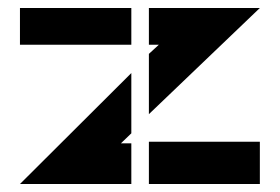

<svg xmlns="http://www.w3.org/2000/svg" viewBox="-20 -461 701 481"><path d="M631 -441 353 -175V-326L378 -349H353V-441ZM309 0H30L309 -278V-127L283 -102H309ZM309 -441V-349H30V-441ZM631 -106V0H353V-106Z"/></svg>

Font: Wallpoet
Style: Regular
Weight: 400
Designer: Lars Berggren
Foundry: Lars Berggren
Version: Version 1.000